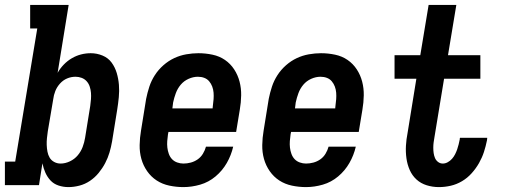

<svg xmlns="http://www.w3.org/2000/svg" viewBox="-39 -755 2059 783"><path d="M240 8Q219 8 199.5 1.5Q180 -5 167 -19Q154 -33 146 -51Q138 -69 134 -89L120 0H-19V-96H23L113 -639H84V-735H241L196 -458Q206 -476 221 -491.5Q236 -507 254 -517.5Q272 -528 291.5 -533Q311 -538 331 -538Q356 -538 379 -528.5Q402 -519 416 -500Q430 -481 437 -457.5Q444 -434 446 -409Q448 -384 445.5 -358.5Q443 -333 439 -308L418 -178Q414 -155 407.5 -133Q401 -111 390 -90Q379 -69 363.5 -50Q348 -31 328 -17.5Q308 -4 285 2Q262 8 240 8ZM208 -88Q227 -88 246 -97Q265 -106 278 -121.5Q291 -137 298 -155.5Q305 -174 308 -193L329 -323Q331 -337 332 -350.5Q333 -364 332 -376.5Q331 -389 327 -401.5Q323 -414 314.5 -423.5Q306 -433 294 -437.5Q282 -442 269 -442Q251 -442 234.5 -435Q218 -428 205.5 -414Q193 -400 186.5 -383.5Q180 -367 178 -350L156 -220Q154 -206 152.5 -192Q151 -178 151.5 -164Q152 -150 154.5 -136.5Q157 -123 163.5 -112Q170 -101 182 -94.5Q194 -88 208 -88Z M709 8Q680 8 651.5 2Q623 -4 600 -19Q577 -34 561 -57Q545 -80 537.5 -107Q530 -134 530.5 -163.5Q531 -193 536 -222L557 -352Q562 -377 570 -401.5Q578 -426 592.5 -448.5Q607 -471 627.5 -489Q648 -507 671.5 -518Q695 -529 720.5 -533.5Q746 -538 770 -538Q799 -538 827.5 -532Q856 -526 878.5 -510.5Q901 -495 916 -472Q931 -449 938 -422Q945 -395 944.5 -366Q944 -337 939 -308L924 -217H648L646 -207Q644 -193 643 -179.5Q642 -166 643.5 -153Q645 -140 649.5 -127.5Q654 -115 662.5 -106Q671 -97 683.5 -92.5Q696 -88 709 -88Q724 -88 739 -92Q754 -96 767 -105Q780 -114 788.5 -128Q797 -142 801 -157H912Q904 -122 886 -90.5Q868 -59 840 -35.5Q812 -12 777.5 -2Q743 8 709 8ZM664 -313H828L829 -323Q831 -337 832 -350.5Q833 -364 832 -377Q831 -390 826.5 -402Q822 -414 814 -423.5Q806 -433 794 -437.5Q782 -442 768 -442Q749 -442 730 -433.5Q711 -425 698 -409.5Q685 -394 678 -375Q671 -356 667 -337Z M1209 8Q1180 8 1151.5 2Q1123 -4 1100 -19Q1077 -34 1061 -57Q1045 -80 1037.5 -107Q1030 -134 1030.5 -163.5Q1031 -193 1036 -222L1057 -352Q1062 -377 1070 -401.5Q1078 -426 1092.5 -448.5Q1107 -471 1127.5 -489Q1148 -507 1171.5 -518Q1195 -529 1220.5 -533.5Q1246 -538 1270 -538Q1299 -538 1327.5 -532Q1356 -526 1378.5 -510.5Q1401 -495 1416 -472Q1431 -449 1438 -422Q1445 -395 1444.5 -366Q1444 -337 1439 -308L1424 -217H1148L1146 -207Q1144 -193 1143 -179.5Q1142 -166 1143.5 -153Q1145 -140 1149.5 -127.5Q1154 -115 1162.5 -106Q1171 -97 1183.5 -92.5Q1196 -88 1209 -88Q1224 -88 1239 -92Q1254 -96 1267 -105Q1280 -114 1288.5 -128Q1297 -142 1301 -157H1412Q1404 -122 1386 -90.5Q1368 -59 1340 -35.5Q1312 -12 1277.5 -2Q1243 8 1209 8ZM1164 -313H1328L1329 -323Q1331 -337 1332 -350.5Q1333 -364 1332 -377Q1331 -390 1326.5 -402Q1322 -414 1314 -423.5Q1306 -433 1294 -437.5Q1282 -442 1268 -442Q1249 -442 1230 -433.5Q1211 -425 1198 -409.5Q1185 -394 1178 -375Q1171 -356 1167 -337Z M1751 8Q1725 8 1701 0.5Q1677 -7 1659.5 -23Q1642 -39 1632 -61.5Q1622 -84 1618.5 -109.5Q1615 -135 1616.5 -161Q1618 -187 1623 -212L1659 -434H1570V-530H1675L1709 -735H1822L1788 -530H1920V-434H1772L1733 -197Q1731 -186 1729.5 -175Q1728 -164 1728 -152.5Q1728 -141 1729.5 -130.5Q1731 -120 1735 -110.5Q1739 -101 1747.5 -94.5Q1756 -88 1767 -88Q1777 -88 1787 -93.5Q1797 -99 1804.5 -107.5Q1812 -116 1817 -126Q1822 -136 1825.5 -146Q1829 -156 1831.5 -166.5Q1834 -177 1836 -187Q1836 -189 1836 -190Q1836 -191 1837 -193H1948Q1948 -190 1947.5 -187.5Q1947 -185 1947 -183Q1942 -158 1934.5 -135Q1927 -112 1914.5 -90Q1902 -68 1884.5 -48.5Q1867 -29 1845 -16Q1823 -3 1799 2.5Q1775 8 1751 8Z"/></svg>

Font: Iosevka Slab Oblique
Style: Bold
Weight: 700
Italic angle: -9°
Monospace: yes
Designer: Belleve Invis
Foundry: Belleve Invis
Version: Version 11.1.1; ttfautohint (v1.8.3)